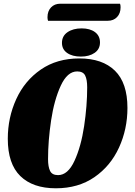

<svg xmlns="http://www.w3.org/2000/svg" viewBox="-20 -995 729 1035"><path d="M667 -413Q667 -299 621.5 -199.5Q576 -100 489 -40Q402 20 281 20Q157 20 89.5 -46Q22 -112 22 -247Q22 -361 67.5 -460.5Q113 -560 200 -620Q287 -680 408 -680Q532 -680 599.5 -614Q667 -548 667 -413ZM239 -137Q239 -96 250 -73.5Q261 -51 293 -51Q346 -51 381.5 -128Q417 -205 433.5 -315Q450 -425 450 -524Q450 -566 439 -588Q428 -610 396 -610Q343 -610 307.5 -533Q272 -456 255.5 -346Q239 -236 239 -137ZM630 -956Q630 -923 611 -903Q592 -883 561 -883H239Q236 -891 236 -902Q236 -935 255 -955Q274 -975 305 -975H627Q630 -968 630 -956ZM519 -766Q519 -730 490 -710Q461 -690 416 -690Q370 -690 342 -709.5Q314 -729 314 -764Q314 -801 344 -821.5Q374 -842 420 -842Q465 -842 492 -822Q519 -802 519 -766Z"/></svg>

Font: Sansita ExtraBold Italic
Style: Regular
Weight: 800
Italic angle: -11°
Designer: Pablo Cosgaya
Foundry: Omnibus-Type
Version: Version 1.006